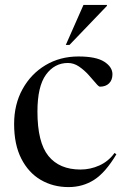

<svg xmlns="http://www.w3.org/2000/svg" viewBox="-20 -752 512 782"><path d="M299.5 -522Q371.5 -522 404.8 -500.5Q438 -479 438 -449.5Q438 -426 424.2 -412.5Q410.5 -399 387 -399Q382 -399 370 -413.5Q358 -428 340.5 -447.2Q323 -466.5 301.8 -481Q280.5 -495.5 256.5 -495.5Q202 -495.5 167.2 -447.8Q132.5 -400 132.5 -297.5Q132.5 -172 177.2 -116.8Q222 -61.5 308 -61.5Q348 -61.5 385 -78.2Q422 -95 446.5 -129L454 -123.5Q409.5 -49 363.2 -19.5Q317 10 259 10Q196.5 10 146.2 -19.2Q96 -48.5 66.8 -105.8Q37.5 -163 37.5 -247Q37.5 -327 71.8 -389Q106 -451 165.2 -486.5Q224.5 -522 299.5 -522ZM248 -569 320 -732H415.5V-728L263 -569Z"/></svg>

Font: Newsreader 72pt
Style: Regular
Weight: 400
Designer: Hugues Gentile
Foundry: Production Type
Version: Version 1.003; ttfautohint (v1.8.3)